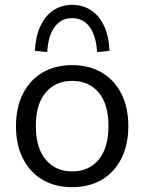

<svg xmlns="http://www.w3.org/2000/svg" viewBox="-20 -764 596 793"><path d="M278 9Q207 9 155 -22Q103 -53 74.5 -109.5Q46 -166 46 -243Q46 -320 74.5 -376.5Q103 -433 155 -464Q207 -495 278 -495Q349 -495 401 -464Q453 -433 481.5 -376.5Q510 -320 510 -243Q510 -166 481.5 -109.5Q453 -53 401 -22Q349 9 278 9ZM278 -56Q347 -56 387.5 -104.5Q428 -153 428 -244Q428 -334 387.5 -382Q347 -430 278 -430Q210 -430 169 -382Q128 -334 128 -244Q128 -153 169 -104.5Q210 -56 278 -56ZM175 -549 124 -554Q127 -613 146.5 -655.5Q166 -698 200 -721Q234 -744 278 -744Q323 -744 357 -721Q391 -698 410.5 -655.5Q430 -613 432 -554L381 -549Q377 -616 350.5 -652.5Q324 -689 278 -689Q232 -689 205.5 -652.5Q179 -616 175 -549Z"/></svg>

Font: Nunito Sans 12pt ExtraLight 12pt
Style: Regular
Weight: 400
Version: Version 3.101;gftools[0.9.27]